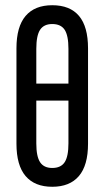

<svg xmlns="http://www.w3.org/2000/svg" viewBox="-20 -709 401 735"><path d="M180 -689Q248 -689 282.5 -648Q317 -607 317 -524V-159Q317 -76 282 -35Q247 6 180 6Q113 6 78 -35Q43 -76 43 -159V-524Q43 -607 78 -648Q113 -689 180 -689ZM180 -617Q148 -617 133.5 -595Q119 -573 119 -522V-389H242V-522Q242 -573 227.5 -595Q213 -617 180 -617ZM180 -66Q213 -66 227.5 -88Q242 -110 242 -160V-324H119V-160Q119 -110 133.5 -88Q148 -66 180 -66Z"/></svg>

Font: Sofia Sans Extra Condensed Medium
Style: Regular
Weight: 500
Version: Version 4.100